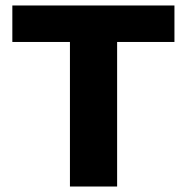

<svg xmlns="http://www.w3.org/2000/svg" viewBox="-20 -680 681 700"><path d="M616 -660V-527H407V0H235V-527H25V-660Z"/></svg>

Font: Kantumruy Pro
Style: Bold
Weight: 700
Version: Version 1.002